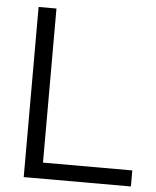

<svg xmlns="http://www.w3.org/2000/svg" viewBox="-51 -744 639 787"><g transform="rotate(5 268.5 -350.0)"><path d="M149.5 -700V-66H517V0H76V-700Z"/></g></svg>

Font: Space Grotesk Variable
Style: Regular
Weight: 400
Designer: Florian Karsten (Space Grotesk), Colophon Foundry (Space Mono)
Foundry: Florian Karsten
Version: Version 1.106